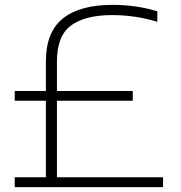

<svg xmlns="http://www.w3.org/2000/svg" viewBox="-20 -769 744 789"><path d="M40.5 0V-40.5H168.5V-355H40.5V-395H168.5V-515.5Q168.5 -637 238.2 -693Q308 -749 442 -749Q541 -749 626.5 -722.5V-679.5Q535.5 -707 441 -707Q331 -707 272.5 -664.8Q214 -622.5 214 -516V-395H525.5V-355H214V-40.5H650V0Z"/></svg>

Font: Encode Sans Expanded Expanded ExtraLight
Style: Regular
Weight: 200
Width: 7
Designer: Multiple Designers
Foundry: Impallari Type
Version: Version 3.000; ttfautohint (v1.8.3) -l 8 -r 50 -G 200 -x 14 